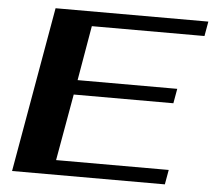

<svg xmlns="http://www.w3.org/2000/svg" viewBox="-51 -755 900 810"><g transform="rotate(5 399.5 -350.0)"><path d="M152 -700H799L788 -638H311L271 -406H693L682 -344H260L210 -62H687L676 0H29Z"/></g></svg>

Font: Fahkwang
Style: Bold Italic
Weight: 700
Italic angle: -10°
Designer: Suppakit Chalermlarp | Katatrad Co.,Ltd.
Foundry: Cadson Demak Co.,Ltd.
Version: Version 1.000; ttfautohint (v1.6)